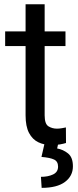

<svg xmlns="http://www.w3.org/2000/svg" viewBox="-20 -677 367 909"><path d="M290 -528.3V-459H191.4V-130.9Q191.4 -90.3 209.2 -79.1Q227.1 -67.9 249.5 -67.9Q260.7 -67.9 273.2 -70.1Q285.6 -72.3 292 -73.7L292.5 0Q281.7 3.4 264.4 6.6Q247.1 9.8 222.7 9.8Q189.5 9.8 161.6 -3.4Q133.8 -16.6 117.4 -47.6Q101.1 -78.6 101.1 -131.3V-459H4.4V-528.3H101.1V-656.7H191.4V-528.3ZM191.4 0H256.3L250.5 25.9Q278.8 30.8 302 49.3Q325.2 67.9 325.2 110.4Q325.2 156.2 287.6 184.3Q250 212.4 177.2 212.4L173.8 160.2Q207.5 160.2 231.2 148.9Q254.9 137.7 254.9 111.8Q254.9 87.4 236.1 78.4Q217.3 69.3 176.3 65.9Z"/></svg>

Font: Vazirmatn UI FD
Style: Regular
Weight: 400
Designer: Saber Rastikerdar
Foundry: Saber Rastikerdar
Version: Version 33.003